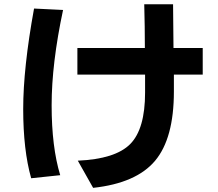

<svg xmlns="http://www.w3.org/2000/svg" viewBox="-20 -824 1040 917"><path d="M142.6 -783.2 281.2 -776.4Q226.6 -520.5 226.6 -321.3Q226.6 -122.1 267.6 12.7L128.9 27.3Q90.8 -107.4 90.8 -303.2Q90.8 -499 142.6 -783.2ZM349.6 -467.8V-594.7H671.9Q671.9 -695.3 668.9 -803.7H806.6L808.6 -594.7H948.2V-467.8H810.5V-386.7Q810.5 -163.1 720.7 -56.2Q630.9 50.8 424.8 73.2L351.6 -56.6Q531.2 -64.5 602.1 -136.2Q672.9 -208 672.9 -381.8V-467.8Z"/></svg>

Font: GenEi M Gothic v2 Bold
Style: Regular
Weight: 700
Version: Version 2.0